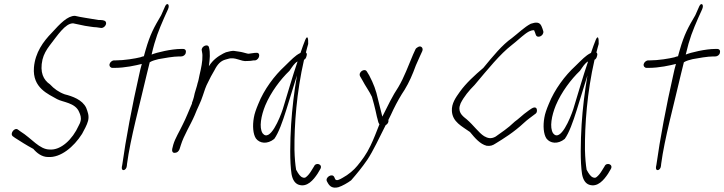

<svg xmlns="http://www.w3.org/2000/svg" viewBox="-20 -740 3478 922"><path d="M41 -86 52 -78C77 -62 108 -42 140 -25C157 -5 181 14 211 14C271 18 334 -34 374 -97C383 -114 398 -140 403 -160C409 -185 401 -203 394 -222C376 -261 327 -278 291 -287C263 -297 239 -314 220 -335C189 -356 170 -392 184 -454C190 -479 203 -501 218 -521C257 -571 293 -628 331 -628C348 -624 373 -619 388 -616C404 -614 428 -609 443 -609L464 -606C478 -603 495 -622 488 -635C483 -644 468 -644 453 -644C401 -653 368 -657 340 -664C304 -664 269 -627 229 -583C188 -541 149 -488 143 -416C135 -317 213 -288 254 -264C281 -249 342 -247 360 -202C366 -189 371 -175 367 -159C366 -153 363 -146 358 -137C328 -70 272 -18 219 -22C169 -22 133 -75 78 -109L67 -117C51 -131 26 -99 41 -86Z M506 -432C504 -422 511 -414 520 -414H528C582 -414 632 -426 661 -433C656 -416 652 -399 648 -380C615 -235 584 -71 567 52L565 62C562 86 587 79 589 57L590 47C606 -74 651 -237 684 -380C689 -401 694 -422 699 -441C712 -449 726 -452 741 -456C768 -461 813 -469 841 -469H850C860 -469 870 -476 872 -486C875 -497 870 -505 859 -505H850C803 -505 732 -488 708 -478C726 -556 742 -594 768 -654L787 -696C797 -719 782 -730 773 -710L754 -667C720 -609 701 -576 679 -499C676 -490 674 -480 671 -470C665 -469 659 -467 654 -465C630 -459 577 -450 535 -450H528C518 -450 508 -441 506 -432Z M807 -25C805 -15 808 -6 818 -6C830 -6 837 -12 842 -23L848 -42C863 -91 894 -138 915 -187C927 -219 945 -251 954 -281C961 -303 969 -327 979 -345L993 -373L1010 -403C1025 -433 1041 -448 1063 -454L1074 -457C1110 -469 1136 -443 1167 -447C1176 -447 1191 -448 1198 -450H1205C1228 -454 1233 -491 1209 -486H1203C1193 -484 1184 -484 1174 -482C1170 -482 1167 -483 1163 -484L1148 -488C1141 -490 1135 -491 1128 -492L1108 -495C1095 -498 1078 -492 1065 -489L1052 -483C1026 -469 1003 -453 983 -422C988 -457 990 -487 984 -511C980 -534 944 -517 949 -497C950 -488 952 -485 952 -473C953 -446 946 -413 938 -379C935 -365 933 -352 929 -341C925 -322 919 -308 915 -292L911 -274C909 -266 906 -257 903 -249C902 -247 901 -245 902 -243C887 -209 874 -174 857 -141C842 -109 821 -76 812 -45Z M1199 -175C1192 -136 1195 -96 1209 -75C1227 -51 1264 -46 1297 -73C1318 -102 1337 -156 1354 -210C1372 -265 1388 -323 1406 -378C1392 -296 1383 -219 1378 -143C1373 -60 1371 38 1380 96C1385 124 1397 141 1414 147C1455 161 1485 124 1505 94L1518 72C1532 49 1497 37 1488 59L1475 80C1467 93 1459 103 1450 110C1446 114 1439 115 1433 112C1423 109 1413 96 1402 75C1398 51 1395 19 1394 -21C1393 -140 1404 -296 1440 -453C1445 -455 1450 -461 1452 -471C1455 -480 1453 -485 1449 -488C1454 -505 1456 -518 1460 -529C1461 -559 1456 -572 1446 -549C1441 -538 1429 -504 1423 -486C1422 -485 1422 -485 1421 -485C1397 -473 1380 -454 1347 -422C1299 -378 1248 -311 1220 -240C1210 -216 1202 -194 1199 -175ZM1254 -234C1281 -298 1327 -359 1370 -400C1384 -420 1394 -437 1409 -445C1385 -375 1361 -291 1338 -216C1324 -173 1276 -55 1241 -100C1223 -128 1234 -185 1254 -234Z M1550 131 1555 140C1564 155 1577 166 1605 159C1624 153 1650 138 1666 126C1693 95 1718 65 1744 27C1772 -15 1801 -78 1832 -139C1839 -143 1843 -148 1845 -155C1846 -158 1845 -161 1845 -164C1854 -181 1861 -197 1869 -214C1886 -249 1905 -282 1923 -309C1945 -345 1961 -382 1977 -426L1997 -471L2008 -495C2014 -510 2001 -523 1987 -514C1982 -511 1977 -508 1975 -503L1964 -479C1941 -425 1921 -369 1893 -322C1866 -282 1841 -230 1816 -180C1812 -196 1808 -213 1803 -232L1795 -264C1786 -306 1774 -338 1753 -378L1742 -396C1732 -415 1699 -394 1709 -374L1720 -355C1735 -326 1753 -303 1766 -275L1776 -239C1781 -220 1786 -198 1790 -179C1795 -164 1795 -152 1802 -143C1787 -105 1775 -73 1759 -40C1739 2 1718 29 1696 56C1680 76 1653 99 1625 114C1613 121 1594 132 1589 119L1585 110C1575 90 1540 112 1550 131Z M2150 -207C2153 -154 2198 -134 2237 -106C2260 -78 2285 -48 2317 -40C2335 -38 2345 -41 2360 -51C2396 -73 2448 -105 2496 -150C2513 -166 2531 -178 2549 -192C2554 -195 2557 -199 2558 -204C2560 -214 2557 -224 2547 -224C2542 -224 2538 -222 2533 -219L2521 -211L2497 -193C2482 -181 2469 -168 2452 -156C2417 -122 2387 -104 2360 -84C2339 -72 2322 -76 2305 -86C2279 -102 2255 -138 2220 -168C2198 -185 2175 -204 2192 -244C2208 -276 2232 -305 2259 -332C2324 -409 2381 -480 2438 -524C2460 -541 2482 -562 2502 -577C2513 -585 2526 -595 2545 -595V-594C2548 -586 2551 -581 2553 -573C2560 -553 2593 -568 2589 -590C2586 -599 2584 -607 2580 -615C2571 -635 2553 -634 2529 -626C2498 -610 2468 -580 2438 -557C2391 -524 2348 -471 2301 -414C2260 -379 2218 -341 2188 -299C2168 -271 2148 -243 2150 -207Z M2594 -175C2587 -136 2590 -96 2604 -75C2622 -51 2659 -46 2692 -73C2713 -102 2732 -156 2749 -210C2767 -265 2783 -323 2801 -378C2787 -296 2778 -219 2773 -143C2768 -60 2766 38 2775 96C2780 124 2792 141 2809 147C2850 161 2880 124 2900 94L2913 72C2927 49 2892 37 2883 59L2870 80C2862 93 2854 103 2845 110C2841 114 2834 115 2828 112C2818 109 2808 96 2797 75C2793 51 2790 19 2789 -21C2788 -140 2799 -296 2835 -453C2840 -455 2845 -461 2847 -471C2850 -480 2848 -485 2844 -488C2849 -505 2851 -518 2855 -529C2856 -559 2851 -572 2841 -549C2836 -538 2824 -504 2818 -486C2817 -485 2817 -485 2816 -485C2792 -473 2775 -454 2742 -422C2694 -378 2643 -311 2615 -240C2605 -216 2597 -194 2594 -175ZM2649 -234C2676 -298 2722 -359 2765 -400C2779 -420 2789 -437 2804 -445C2780 -375 2756 -291 2733 -216C2719 -173 2671 -55 2636 -100C2618 -128 2629 -185 2649 -234Z M3071 -432C3069 -422 3076 -414 3085 -414H3093C3147 -414 3197 -426 3226 -433C3221 -416 3217 -399 3213 -380C3180 -235 3149 -71 3132 52L3130 62C3127 86 3152 79 3154 57L3155 47C3171 -74 3216 -237 3249 -380C3254 -401 3259 -422 3264 -441C3277 -449 3291 -452 3306 -456C3333 -461 3378 -469 3406 -469H3415C3425 -469 3435 -476 3437 -486C3440 -497 3435 -505 3424 -505H3415C3368 -505 3297 -488 3273 -478C3291 -556 3307 -594 3333 -654L3352 -696C3362 -719 3347 -730 3338 -710L3319 -667C3285 -609 3266 -576 3244 -499C3241 -490 3239 -480 3236 -470C3230 -469 3224 -467 3219 -465C3195 -459 3142 -450 3100 -450H3093C3083 -450 3073 -441 3071 -432Z"/></svg>

Font: Stray Cat
Style: UltCnObl
Weight: 400
Version: Version 1.0